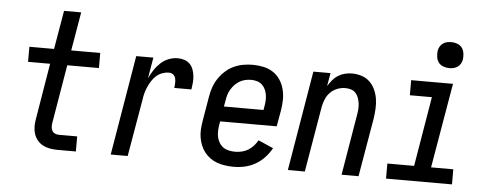

<svg xmlns="http://www.w3.org/2000/svg" viewBox="-50 -878 2600 1015"><g transform="rotate(5 1250.0 -370.5)"><path d="M283 0Q262 0 242 -3.5Q222 -7 205 -16Q188 -25 175.5 -40Q163 -55 157 -74Q151 -93 151 -113.5Q151 -134 155 -155L204 -450H87V-530H218L253 -735H344L309 -530H463V-450H295L243 -141Q241 -130 241.5 -119Q242 -108 247 -98.5Q252 -89 262 -84.5Q272 -80 283 -80H380V0Z M565 0 654 -530H745L726 -419Q737 -442 751 -463.5Q765 -485 784 -502.5Q803 -520 826.5 -529Q850 -538 874 -538Q892 -538 909 -532.5Q926 -527 938 -515Q950 -503 956 -486.5Q962 -470 964 -452.5Q966 -435 964.5 -416.5Q963 -398 960 -380H869Q870 -389 871 -397.5Q872 -406 871.5 -414.5Q871 -423 869 -431Q867 -439 862 -445.5Q857 -452 849.5 -455Q842 -458 834 -458Q816 -458 798.5 -451.5Q781 -445 767 -432.5Q753 -420 743 -404Q733 -388 725.5 -371Q718 -354 713.5 -336.5Q709 -319 707 -302L655 0Z M1219 8Q1196 8 1174 5Q1152 2 1131.5 -5Q1111 -12 1093.5 -24.5Q1076 -37 1063 -53.5Q1050 -70 1042 -90Q1034 -110 1030.5 -131.5Q1027 -153 1028.5 -175.5Q1030 -198 1034 -221L1056 -351Q1060 -376 1068.5 -400.5Q1077 -425 1092 -447.5Q1107 -470 1127.5 -488.5Q1148 -507 1172 -518Q1196 -529 1221.5 -533.5Q1247 -538 1272 -538Q1301 -538 1329 -532Q1357 -526 1380 -511Q1403 -496 1418 -473Q1433 -450 1440 -423Q1447 -396 1446.5 -367Q1446 -338 1441 -309L1426 -225H1126L1123 -208Q1120 -191 1119.5 -173.5Q1119 -156 1122.5 -140.5Q1126 -125 1134.5 -111Q1143 -97 1156 -88Q1169 -79 1185.5 -75.5Q1202 -72 1219 -72Q1236 -72 1253.5 -76Q1271 -80 1287 -89.5Q1303 -99 1315.5 -113Q1328 -127 1337 -143L1417 -108Q1402 -81 1380.5 -58Q1359 -35 1332.5 -20Q1306 -5 1277 1.5Q1248 8 1219 8ZM1139 -305H1349L1352 -322Q1355 -338 1356 -354.5Q1357 -371 1354.5 -386Q1352 -401 1345.5 -415Q1339 -429 1328 -439Q1317 -449 1302 -453.5Q1287 -458 1271 -458Q1255 -458 1239.5 -454.5Q1224 -451 1210 -443Q1196 -435 1184.5 -423Q1173 -411 1164.5 -397Q1156 -383 1151.5 -368Q1147 -353 1145 -338Z M1505 0 1594 -530H1685L1673 -460Q1683 -477 1696 -492.5Q1709 -508 1726 -518.5Q1743 -529 1761.5 -533.5Q1780 -538 1799 -538Q1825 -538 1850 -530Q1875 -522 1893 -504.5Q1911 -487 1921.5 -464Q1932 -441 1936 -415.5Q1940 -390 1938.5 -363Q1937 -336 1933 -309L1880 0H1790L1844 -322Q1847 -338 1848 -354Q1849 -370 1847 -384.5Q1845 -399 1840 -413Q1835 -427 1825 -438Q1815 -449 1800.5 -453.5Q1786 -458 1770 -458Q1749 -458 1728 -450Q1707 -442 1691 -426Q1675 -410 1666.5 -389.5Q1658 -369 1654 -348L1595 0Z M2026 0V-80H2168L2230 -450H2113V-530H2335L2258 -80H2376V0ZM2308 -611Q2291 -611 2275.5 -617Q2260 -623 2251 -635Q2242 -647 2239.5 -663.5Q2237 -680 2239 -697Q2241 -709 2247 -719.5Q2253 -730 2263 -737Q2273 -744 2284.5 -746.5Q2296 -749 2308 -749Q2324 -749 2339.5 -743Q2355 -737 2364 -725Q2373 -713 2375.5 -696.5Q2378 -680 2376 -663Q2374 -651 2368 -640.5Q2362 -630 2352 -623Q2342 -616 2330.5 -613.5Q2319 -611 2308 -611Z"/></g></svg>

Font: iosevka_custom_sans_ss08 Md
Style: Italic
Weight: 500
Italic angle: -10°
Designer: Belleve Invis
Foundry: Belleve Invis
Version: Version 10.3.0; ttfautohint (v1.8.3)